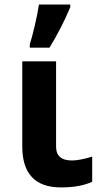

<svg xmlns="http://www.w3.org/2000/svg" viewBox="-20 -816 447 846"><path d="M227.1 -170.9Q226.6 -108.9 296.9 -108.9Q331.1 -108.9 386.2 -126V-15.1Q333 9.8 249 9.8Q78.1 9.8 78.1 -170.9V-545.9H227.1ZM289.6 -795.9V-784.2Q251.5 -693.4 198.2 -606H111.3V-621.1Q120.1 -647.5 132.8 -701.2Q145.5 -754.9 151.4 -795.9Z"/></svg>

Font: OpenSans-Bold
Style: Bold
Weight: 700
Foundry: Ascender Corporation
Version: Version 1.10